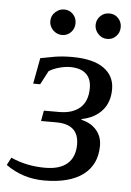

<svg xmlns="http://www.w3.org/2000/svg" viewBox="-63 -688 502 736"><g transform="rotate(5 188.5 -320.0)"><path d="M256.8 -234.4Q293.9 -226.1 315.2 -201.4Q336.4 -176.8 336.4 -141.6Q336.4 -68.8 284.2 -29.5Q231.9 9.8 134.8 9.8Q52.2 9.8 -13.2 -37.1L2 -66.4Q62 -39.1 133.8 -39.1Q190.4 -39.1 219.5 -64.7Q248.5 -90.3 248.5 -138.7Q248.5 -216.3 161.6 -216.3H103L110.4 -256.8H169.4Q220.7 -256.8 249.5 -282.2Q278.3 -307.6 278.3 -358.4Q278.3 -394.5 257.3 -413.3Q236.3 -432.1 196.3 -432.1Q177.7 -432.1 155 -426Q132.3 -419.9 115.2 -409.2L87.4 -356.4H60.5L79.1 -456.1Q107.4 -461.9 135.7 -466.6Q164.1 -471.2 200.2 -471.2Q281.2 -471.2 322.5 -441.9Q363.8 -412.6 363.8 -361.3Q363.8 -311.5 335.9 -279.5Q308.1 -247.6 257.3 -237.3ZM376 -601.1Q376 -580.6 362.3 -566.2Q348.6 -551.8 328.1 -551.8Q307.6 -551.8 293.5 -566.9Q279.3 -582 279.3 -601.1Q279.3 -621.6 293.5 -635.7Q307.6 -649.9 328.1 -649.9Q348.6 -649.9 362.3 -635.7Q376 -621.6 376 -601.1ZM202.1 -601.1Q202.1 -580.6 188.5 -566.2Q174.8 -551.8 154.3 -551.8Q134.3 -551.8 119.6 -566.4Q105 -581.1 105 -601.1Q105 -621.6 120.1 -635.7Q135.3 -649.9 154.3 -649.9Q174.8 -649.9 188.5 -635.7Q202.1 -621.6 202.1 -601.1Z"/></g></svg>

Font: Tinos
Style: Italic
Weight: 400
Italic angle: -16.333°
Designer: Steve Matteson
Foundry: Monotype Imaging Inc.
Version: Version 1.32